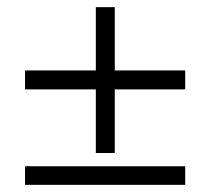

<svg xmlns="http://www.w3.org/2000/svg" viewBox="-20 -607 588 537"><path d="M248 -179V-587H301V-179ZM50 -90V-142H498V-90ZM50 -357V-410H498V-357Z"/></svg>

Font: Fustat Light
Style: Regular
Weight: 300
Designer: Mohamed Gaber, Khaled Hosny, Laura Garcia Mut
Foundry: Kief Type Foundry, Alif Type Foundry, Hard Type Foundry
Version: Version 1.007